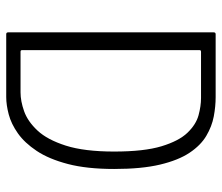

<svg xmlns="http://www.w3.org/2000/svg" viewBox="-68 -645 713 617"><g transform="rotate(90 288.5 -336.5)"><path d="M523 -347Q523 -259 507 -198Q491 -137 465 -98Q439 -59 408.5 -37.5Q378 -16 347.5 -8Q317 0 292 0H90Q84 0 84 -6V-667Q84 -673 90 -673H292Q322 -673 354 -667Q386 -661 416.5 -643Q447 -625 471 -589Q495 -553 509 -494Q523 -435 523 -347ZM467 -347Q467 -443 450 -499Q433 -555 406.5 -582.5Q380 -610 350.5 -618Q321 -626 295 -626H147Q143 -626 142 -624.5Q141 -623 141 -620V-52Q141 -49 142 -47.5Q143 -46 146 -46H277Q305 -46 337.5 -57.5Q370 -69 399.5 -100.5Q429 -132 448 -191.5Q467 -251 467 -347Z"/></g></svg>

Font: Glory Light
Style: Regular
Weight: 300
Version: Version 1.011